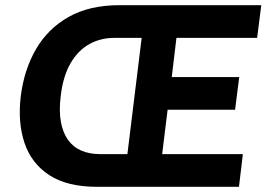

<svg xmlns="http://www.w3.org/2000/svg" viewBox="-20 -720 1027 740"><path d="M354 0Q239 0 170 -45Q101 -90 74.5 -169Q48 -248 60 -349Q73 -452 119 -531Q165 -610 245 -655Q325 -700 440 -700H987L971 -574H660L642 -423H902L886 -297H626L605 -126H916L901 0ZM366 -126H471L526 -574H421Q367 -574 323.5 -549.5Q280 -525 251.5 -475.5Q223 -426 214 -350Q207 -293 214.5 -251Q222 -209 242 -181Q262 -153 293.5 -139.5Q325 -126 366 -126Z"/></svg>

Font: Inclusive Sans
Style: Bold Italic
Weight: 700
Italic angle: -7°
Designer: Olivia King
Foundry: Olivia King
Version: Version 2.004